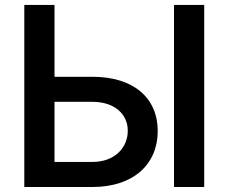

<svg xmlns="http://www.w3.org/2000/svg" viewBox="-20 -747 911 767"><path d="M349.4 -440.3H197.8V-727.3H77.1V0H349.4C513.8 0 610.1 -91.6 610.1 -223.4C610.1 -355.5 513.8 -440.3 349.4 -440.3ZM197.8 -100.1V-340.2H349.4C440.3 -340.2 490.8 -288.4 490.4 -224.8C490.8 -159.4 440.3 -100.1 349.4 -100.1ZM675.1 0H795.8V-727.3H675.1Z"/></svg>

Font: Magic Ui Pro Semi Bold
Style: Regular
Weight: 600
Designer: Stefan Endress, Andreas Faust
Version: Version 1.000;FEAKit 1.0